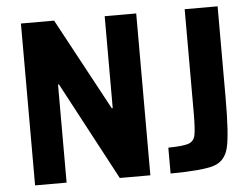

<svg xmlns="http://www.w3.org/2000/svg" viewBox="-50 -750 1067 813"><g transform="rotate(-5 483.5 -344.0)"><path d="M67 0V-688H208L419 -297H423V-688H557V0H427L205 -417H201V0ZM763 -252V-688H903V-301Q903 -144 889.5 -88Q876 -32 827.5 -16.5Q779 -1 643 0V-110Q707 -111 729.5 -119Q752 -127 757.5 -152.5Q763 -178 763 -252Z"/></g></svg>

Font: Saira Semi Condensed SemiBold
Style: Regular
Weight: 600
Width: 4
Designer: Hector Gatti with collaboration of the Omnibus-Type team
Foundry: Omnibus-Type
Version: Version 1.001; ttfautohint (v1.8)